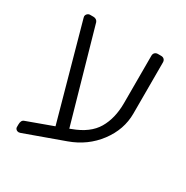

<svg xmlns="http://www.w3.org/2000/svg" viewBox="-147 -695 850 877"><g transform="rotate(30 278.0 -257.0)"><path d="M478 -549V-279Q478 -195 424 -123Q370 -51 281 -19L76 55Q70 57 67 57Q59 57 53.5 52Q48 47 48 40V27Q48 4 62 -1L199 -51L66 -531Q61 -548 61 -551Q61 -559 67 -565Q73 -571 81 -571H99Q108 -571 114 -566.5Q120 -562 122 -556L259 -73L269 -77Q351 -107 384 -163Q417 -219 417 -299V-549Q417 -559 423 -565Q429 -571 439 -571H456Q466 -571 472 -565Q478 -559 478 -549Z"/></g></svg>

Font: Rubik
Style: Regular
Weight: 300
Designer: Hubert & Fischer
Foundry: Hubert & Fischer
Version: Version 1.100